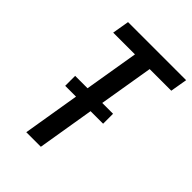

<svg xmlns="http://www.w3.org/2000/svg" viewBox="-212 -838 942 942"><g transform="rotate(45 258.5 -367.5)"><path d="M143 0 192 -296H117V-365H203L250 -647H99L114 -735H517L502 -647H352L305 -365H380V-296H293L244 0Z"/></g></svg>

Font: Iosevka SS04 Semibold
Style: Italic
Weight: 600
Italic angle: -9°
Monospace: yes
Designer: Belleve Invis
Foundry: Belleve Invis
Version: Version 19.0.0; ttfautohint (v1.8.4)